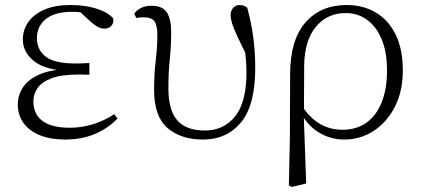

<svg xmlns="http://www.w3.org/2000/svg" viewBox="-20 -542 1676 765"><path d="M239 14Q182 14 139.5 -3Q97 -20 74 -51.5Q51 -83 51 -125Q51 -164 72.5 -195.5Q94 -227 140 -246.5Q186 -266 259 -267V-259Q161 -262 116 -298Q71 -334 71 -385Q71 -422 92 -453Q113 -484 155.5 -503Q198 -522 262 -522Q295 -522 327 -516.5Q359 -511 386.5 -499.5Q414 -488 431 -469Q434 -450 423.5 -439Q413 -428 398 -428Q383 -428 372 -433.5Q361 -439 344 -453L289 -504L343 -502L347 -485Q322 -490 305 -492.5Q288 -495 268 -495Q198 -495 162.5 -466Q127 -437 127 -390Q127 -344 162 -316.5Q197 -289 282 -289Q293 -289 305.5 -289.5Q318 -290 336 -291V-244Q318 -245 309.5 -245Q301 -245 293 -245Q224 -245 185 -230Q146 -215 129.5 -191Q113 -167 113 -138Q113 -87 149.5 -60Q186 -33 258 -33Q305 -33 350.5 -47Q396 -61 435 -87L448 -70Q414 -33 361 -9.5Q308 14 239 14Z M789 14Q701 14 647.5 -32Q594 -78 594 -183Q594 -246 600.5 -301.5Q607 -357 607 -398Q607 -441 595.5 -457Q584 -473 553 -473Q545 -473 537 -472.5Q529 -472 523 -470L515 -488Q525 -502 542.5 -510.5Q560 -519 584 -519Q628 -519 645 -492Q662 -465 662 -417Q662 -358 656.5 -306Q651 -254 651 -189Q651 -104 686 -63Q721 -22 797 -22Q871 -22 916.5 -78Q962 -134 962 -253Q962 -281 959.5 -309Q957 -337 952 -373L967 -370L972 -303Q944 -358 928 -392Q912 -426 905.5 -446.5Q899 -467 899 -482Q899 -499 909 -510.5Q919 -522 934 -522Q944 -522 952 -519Q960 -516 965 -511Q979 -462 988 -401Q997 -340 997 -273Q997 -122 940 -54Q883 14 789 14Z M1131 196 1135 5 1136 -246Q1136 -383 1197 -452.5Q1258 -522 1361 -522Q1427 -522 1477.5 -492Q1528 -462 1556.5 -404Q1585 -346 1585 -262Q1585 -178 1553 -116Q1521 -54 1468 -20Q1415 14 1352 14Q1295 14 1247.5 -16Q1200 -46 1174 -103H1171L1184 -119Q1213 -74 1253 -49.5Q1293 -25 1345 -25Q1401 -25 1440.5 -53.5Q1480 -82 1501 -135Q1522 -188 1522 -261Q1522 -335 1500.5 -386Q1479 -437 1442 -463.5Q1405 -490 1358 -490Q1283 -490 1238 -434.5Q1193 -379 1192 -281L1191 -97L1190 -89L1200 189L1142 203Z"/></svg>

Font: Noto Serif JP ExtraLight
Style: Regular
Weight: 200
Designer: Ryoko NISHIZUKA  (kana & ideographs); Frank Grießhammer (Latin, Greek & Cyrillic); Wenlong ZHANG  (bopomofo); Sandoll Co
Foundry: Adobe
Version: Version 2.002-H1;hotconv 1.1.0;makeotfexe 2.6.0